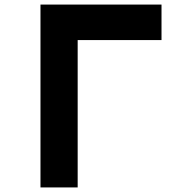

<svg xmlns="http://www.w3.org/2000/svg" viewBox="-20 -820 790 840"><path d="M686.6 -800V-644.7H319.8V0H157.1V-800Z"/></svg>

Font: Martian Mono VF sWd Rg
Style: Regular
Weight: 400
Width: 6
Monospace: yes
Designer: Roman Shamin
Foundry: Evil Martians
Version: Version 1.100